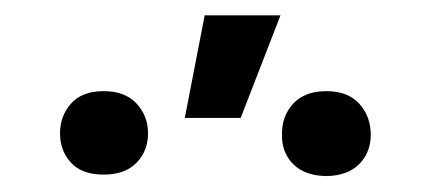

<svg xmlns="http://www.w3.org/2000/svg" viewBox="-20 -838 549 245"><path d="M215.8 -687.5 241.2 -818.4H337.9L287.1 -687.5ZM339.8 -666Q339.4 -689.5 354 -705.6Q368.7 -721.7 396.5 -721.7Q423.8 -721.7 438.5 -705.6Q453.1 -689.5 453.1 -666Q453.1 -643.6 438.5 -628.7Q423.8 -613.8 396.5 -613.3Q368.7 -613.8 354 -628.7Q339.4 -643.6 339.8 -666ZM56.6 -668Q56.6 -689.9 70.6 -705.8Q84.5 -721.7 112.3 -721.7Q139.6 -721.7 154.3 -705.8Q168.9 -689.9 168.9 -668Q168.9 -645.5 154.3 -630.4Q139.6 -615.2 112.3 -615.2Q84.5 -615.2 70.6 -630.4Q56.6 -645.5 56.6 -668Z"/></svg>

Font: Inter Display
Style: Regular
Weight: 400
Designer: Rasmus Andersson
Foundry: rsms
Version: Version 4.000;git-37864ae